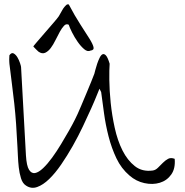

<svg xmlns="http://www.w3.org/2000/svg" viewBox="-20 -863 855 885"><path d="M99.6 -7.8Q84 -17.6 76.7 -41.5Q69.3 -65.4 66.4 -92.3Q63.5 -119.1 62.5 -144.5Q61.5 -169.9 60.5 -184.6Q57.6 -243.2 54.2 -291.5Q50.8 -339.8 45.9 -384.8Q41 -429.7 35.2 -474.1Q29.3 -518.6 23.4 -569.3Q23.4 -571.3 22.9 -576.7Q22.5 -582 22.5 -588.4Q22.5 -594.7 22.9 -600.1Q23.4 -605.5 23.4 -608.4Q33.2 -622.1 43 -616.7Q52.7 -611.3 60.1 -599.1Q67.4 -586.9 72.3 -572.3Q77.1 -557.6 77.1 -553.7L99.6 -146.5Q102.5 -98.6 113.8 -80.6Q125 -62.5 141.6 -65.4Q158.2 -68.4 178.7 -87.9Q199.2 -107.4 220.2 -136.2Q241.2 -165 261.2 -198.2Q281.2 -231.4 297.9 -260.7Q314.5 -290 325.2 -311.5Q335.9 -333 337.9 -337.9Q342.8 -348.6 354 -375Q365.2 -401.4 377.4 -430.7Q389.6 -460 400.4 -486.3Q411.1 -512.7 415 -523.4Q416 -527.3 419.4 -540.5Q422.9 -553.7 427.7 -568.4Q432.6 -583 439 -596.2Q445.3 -609.4 452.6 -612.8Q460 -616.2 468.3 -607.4Q476.6 -598.6 485.4 -569.3Q483.4 -543 483.9 -494.6Q484.4 -446.3 490.2 -389.2Q496.1 -332 508.8 -273.9Q521.5 -215.8 544.4 -169.9Q567.4 -124 601.6 -97.2Q635.7 -70.3 684.6 -77.1Q697.3 -79.1 708.5 -90.3Q719.7 -101.6 731 -112.8Q742.2 -124 754.9 -130.9Q767.6 -137.7 785.2 -130.9Q789.1 -85.9 769 -58.1Q749 -30.3 716.3 -20.5Q683.6 -10.7 645.5 -19Q607.4 -27.3 577.1 -53.7Q539.1 -85.9 516.6 -133.3Q494.1 -180.7 480.5 -233.9Q466.8 -287.1 459.5 -340.8Q452.1 -394.5 446.3 -438.5L438.5 -454.1Q436.5 -450.2 426.8 -425.3Q417 -400.4 400.4 -363.3Q383.8 -326.2 362.3 -280.8Q340.8 -235.4 315.4 -190.4Q290 -145.5 262.2 -105Q234.4 -64.5 206.5 -37.6Q178.7 -10.7 151.4 -1Q124 8.8 99.6 -7.8ZM157.2 -625Q155.3 -627 146 -635.7Q136.7 -644.5 133.8 -648.4Q132.8 -649.4 148.9 -668Q165 -686.5 185.5 -710.4Q206.1 -734.4 225.6 -756.8Q245.1 -779.3 251 -788.1Q258.8 -800.8 267.1 -816.4Q275.4 -832 289.1 -842.8H296.9Q325.2 -789.1 350.6 -750Q376 -710.9 392.1 -685.1Q408.2 -659.2 411.1 -645.5Q414.1 -631.8 397.5 -629.9Q383.8 -623 368.2 -636.2Q352.5 -649.4 337.9 -670.4Q323.2 -691.4 312 -713.9Q300.8 -736.3 296.9 -749Q285.2 -754.9 275.4 -744.6Q265.6 -734.4 255.9 -716.8Q246.1 -699.2 235.8 -678.2Q225.6 -657.2 213.9 -641.6Q202.1 -626 188 -619.6Q173.8 -613.3 157.2 -625Z"/></svg>

Font: Give You Glory
Style: Regular
Weight: 400
Designer: Kimberly Geswein
Foundry: Kimberly Geswein
Version: Version 1.002